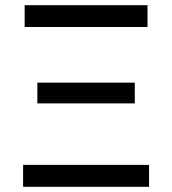

<svg xmlns="http://www.w3.org/2000/svg" viewBox="-20 -720 664 740"><path d="M69 0V-84.5H554.5V0ZM124 -321.5V-401.5H499.5V-321.5ZM75 -616V-700H548.5V-616Z"/></svg>

Font: Geologica Roman Light
Style: Regular
Weight: 300
Designer: Sindre Bremnes, Frode Helland
Foundry: Monokrom Skriftforlag AS
Version: Version 1.010;gftools[0.9.28]